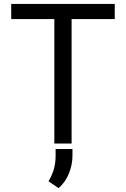

<svg xmlns="http://www.w3.org/2000/svg" viewBox="-20 -731 640 978"><path d="M564.5 -633.8V-710.9H37.1V-633.8H256.8V0H344.7V-633.8ZM349.1 62V27.8H263.2V63.5Q263.2 100.1 254.2 131.1Q245.1 162.1 227.1 192.4L278.3 227.5Q313 197.3 331.1 152.6Q349.1 107.9 349.1 62Z"/></svg>

Font: Roboto Mono
Style: Regular
Weight: 400
Monospace: yes
Designer: Google
Version: Version 3.000